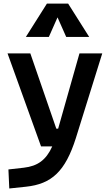

<svg xmlns="http://www.w3.org/2000/svg" viewBox="-20 -815 626 1069"><path d="M31.7 234.4 124.5 224.6C267.1 209.5 343.3 140.1 402.3 -45.9L549.3 -517.6H422.4L303.7 -98.6H293.5L148.9 -517.6H22L208.5 0H271C236.3 76.7 189 109.9 112.8 118.7L26.9 128.4ZM124 -609.4H252L300.3 -718.3L348.6 -609.4H476.6L359.4 -794.9H241.2Z"/></svg>

Font: Cascadia Code PL SemiBold
Style: Regular
Weight: 600
Monospace: yes
Designer: Aaron Bell
Foundry: Saja Typeworks
Version: Version 2404.023